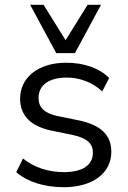

<svg xmlns="http://www.w3.org/2000/svg" viewBox="-20 -773 536 802"><path d="M246 9C365 9 445 -48 445 -139C445 -210 400 -251 310 -270L217 -289C164 -301 141 -325 141 -364C141 -415 181 -449 259 -449C313 -449 367 -429 407 -391L436 -447C395 -489 329 -511 257 -511C138 -511 64 -448 64 -361C64 -292 106 -247 192 -228L285 -209C343 -196 368 -174 368 -135C368 -84 326 -54 247 -54C184 -54 125 -72 76 -111L48 -54C93 -14 165 9 246 9ZM215 -551H293L402 -753H346L254 -605L162 -753H106Z"/></svg>

Font: Poppy and Pepper
Style: Regular
Weight: 400
Designer: Thy Ha
Foundry: Thy Ha
Version: Version 0.001;Glyphs 3.2 (3227)